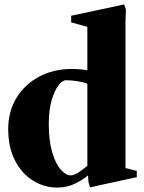

<svg xmlns="http://www.w3.org/2000/svg" viewBox="-20 -830 649 866"><path d="M386 15 379 -9 377 -39Q352 -18 317 -1Q282 16 238 16Q179 16 128.5 -15.5Q78 -47 47.5 -106.5Q17 -166 17 -248Q17 -327 54 -388Q91 -449 156 -484Q221 -519 305 -519Q341 -519 374 -513V-709L301 -729V-759L540 -810L548 -787L546 -733V-72L597 -59V-31ZM298 -39Q313 -39 332 -51Q351 -63 374 -82V-452Q358 -459 331 -463.5Q304 -468 277 -468Q262 -468 244 -445Q226 -422 213 -378Q200 -334 200 -271Q200 -195 215.5 -143Q231 -91 254 -65Q277 -39 298 -39Z"/></svg>

Font: Wittgenstein Black
Style: Regular
Weight: 900
Designer: Jörg Drees
Foundry: Jörg Drees
Version: Version 1.303; ttfautohint (v1.8.4.7-5d5b)